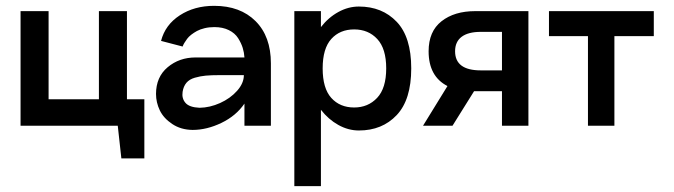

<svg xmlns="http://www.w3.org/2000/svg" viewBox="-20 -427 2290 652"><path d="M411.1 -89.8H470.2V110.8H392.1L379.9 0H49.8V-389.2H145V-89.8H315.9V-389.2H411.1Z M707 -407.2Q795.9 -407.2 847.9 -355.2Q899.9 -303.2 899.9 -211.9V0H810.1V-75.2Q781.7 -33.7 732.2 -9.8Q682.6 14.2 633.8 14.2Q594.2 13.7 564.9 -5.9Q535.6 -25.4 522.7 -52.2Q509.8 -79.1 509.8 -107.9Q509.8 -165.5 549.3 -198.7Q588.9 -231.9 644 -231.9H810.1Q809.1 -248.5 804.2 -264.4Q799.3 -280.3 788.6 -297.4Q777.8 -314.5 757.1 -324.7Q736.3 -335 708 -335Q690.4 -335 675 -331.3Q659.7 -327.6 648.9 -321.8Q638.2 -315.9 629.4 -309.1Q620.6 -302.2 615.5 -295.2Q610.4 -288.1 606.7 -282.2Q603 -276.4 601.6 -272.5L600.1 -269L526.9 -288.1Q541 -342.8 590.6 -375Q640.1 -407.2 707 -407.2ZM657.7 -61Q692.4 -61.5 727.3 -77.1Q762.2 -92.8 785.2 -118.7Q808.1 -144.5 808.1 -171.9H728Q697.8 -171.9 679 -170.2Q660.2 -168.5 641.6 -163.1Q623 -157.7 613 -145.8Q603 -133.8 600.1 -115.2Q596.7 -92.8 609.9 -77.6Q623 -62.5 657.7 -61Z M1198.7 -404.8Q1277.8 -404.8 1327.1 -353Q1376.5 -301.3 1376.5 -194.8Q1376.5 -88.4 1327.1 -36.1Q1277.8 16.1 1198.7 16.1Q1162.6 16.1 1128.9 -2.7Q1095.2 -21.5 1069.8 -54.2V205.1H979.5V-389.2H1069.8V-335Q1095.2 -367.7 1128.9 -386.2Q1162.6 -404.8 1198.7 -404.8ZM1182.6 -62Q1230 -62 1260.7 -94.7Q1291.5 -127.4 1291.5 -194.8Q1291.5 -261.7 1261.2 -294.4Q1231 -327.1 1182.6 -327.1Q1134.3 -327.1 1105 -294.7Q1075.7 -262.2 1075.7 -194.8Q1075.7 -127 1105 -94.5Q1134.3 -62 1182.6 -62Z M1774.4 -389.2V0H1684.6V-117.2H1593.8H1589.8L1516.6 0H1416.5L1499.5 -134.8Q1435.5 -167.5 1435.5 -252.9Q1435.5 -320.3 1479.2 -354.7Q1522.9 -389.2 1593.8 -389.2ZM1612.8 -188H1684.6V-318.8H1612.8Q1569.8 -318.8 1547.6 -302Q1525.4 -285.2 1525.4 -252.9Q1525.4 -188 1612.8 -188Z M2200.2 -389.2V-304.2H2066.4V0H1976.6V-304.2H1844.2V-389.2Z"/></svg>

Font: Neutral Grotesk
Style: Regular
Weight: 400
Designer: Nawras Khrais
Foundry: Nawras Khrais
Version: Version 1.000;PS 001.000;hotconv 1.0.88;makeotf.lib2.5.64775